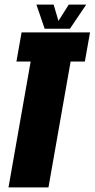

<svg xmlns="http://www.w3.org/2000/svg" viewBox="-20 -816 412 836"><path d="M17 0 113.5 -548H51.5L74 -675H372L349.5 -548H287.5L191 0ZM174.5 -691 138.5 -796H213.5L234.5 -725L279.5 -796H355.5L284.5 -691Z"/></svg>

Font: Anybody UltraCondensed Black
Style: Italic
Weight: 900
Width: 1
Italic angle: -10°
Designer: Tyler Finck
Foundry: Etcetera Type Company
Version: Version 1.010; ttfautohint (v1.8.3) -l 8 -r 50 -G 200 -x 14 